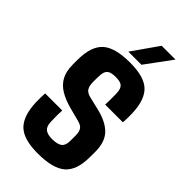

<svg xmlns="http://www.w3.org/2000/svg" viewBox="-241 -839 916 916"><g transform="rotate(45 216.5 -381.0)"><path d="M213.6 9.2Q119.3 9.2 79.4 -29Q39.5 -67.2 35.6 -154.4Q35.1 -174.2 35.4 -191.4Q35.8 -208.6 36.6 -218.6H151.9Q150.4 -189.2 150.9 -171.5Q151.3 -153.7 151.7 -140.1Q152.9 -111.1 168 -99.4Q183.1 -87.7 213.6 -87.7Q249.2 -87.7 265.2 -99.7Q281.2 -111.8 281.4 -141Q281.6 -154.2 281.6 -158.7Q281.6 -163.2 281.6 -167.3Q281.6 -171.5 281.4 -183.6Q281.2 -204.7 272.7 -217.4Q264.2 -230.2 241.3 -236.3L172.3 -254.3Q126.5 -266.5 95.5 -285.5Q64.4 -304.5 48.6 -333.8Q32.8 -363.2 32.5 -407.2Q32.3 -417.8 32.3 -426.2Q32.3 -434.6 32.5 -443.2Q33 -532.1 75.1 -570.6Q117.2 -609.2 219.9 -609.2Q313.6 -609.2 353.6 -572Q393.6 -534.7 397.4 -448.4Q398.2 -438.1 397.8 -415.3Q397.4 -392.5 396.2 -383.3H276.8Q277.5 -395.1 277.6 -410.5Q277.8 -425.9 277.6 -440.2Q277.5 -454.5 277 -463.1Q275.7 -489.9 263.5 -501.1Q251.3 -512.3 219.9 -512.3Q187.1 -512.3 174.2 -501.1Q161.4 -489.9 160.4 -462.9Q160.3 -459.1 159.8 -449.4Q159.3 -439.7 159.4 -418.7Q159.7 -393.3 168.3 -378.6Q177 -363.9 203.3 -357.4L265.1 -342.8Q334 -326.9 368.4 -292.2Q402.8 -257.5 402.8 -189.9Q402.8 -179.9 402.7 -170.8Q402.7 -161.6 402.4 -151.1Q401.9 -65.4 358.6 -28.1Q315.3 9.2 213.6 9.2ZM176.2 -640 269 -772.4H362.2L264.7 -640Z"/></g></svg>

Font: Big Shoulders Text SC Thin
Style: Regular
Weight: 100
Designer: Patric King
Foundry: XO Type Co
Version: Version 2.002